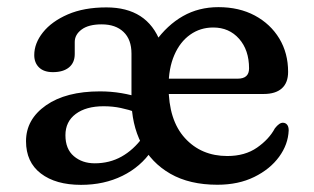

<svg xmlns="http://www.w3.org/2000/svg" viewBox="-20 -500 871 532"><path d="M357.3 -188.8Q337.1 -196.1 314.8 -200.8Q292.5 -205.6 267 -205.6Q218.5 -205.6 189.9 -184.3Q161.3 -163 161.3 -125.4Q161.3 -87 184.6 -67.3Q207.8 -47.5 242.5 -47.5Q283.5 -47.5 316.6 -66Q349.6 -84.4 375.3 -119.2L400.5 -83Q370 -37.8 319.2 -12.8Q268.4 12.2 204.6 12.2Q134.3 12.2 93.2 -19.3Q52.1 -50.7 52.1 -108.8Q52.1 -169.3 107.4 -208.1Q162.8 -246.8 256.8 -246.8Q287.6 -246.8 316.6 -241.9Q345.7 -237 366.9 -229ZM778.3 -300.8Q778.3 -270.6 760.9 -255.1Q743.5 -239.6 710.7 -239.6H414.3V-282H638.5Q670.1 -282 670.1 -310.4Q670.1 -361.4 642.4 -392.6Q614.8 -423.8 570.9 -423.8Q534.9 -423.8 506.9 -403.9Q478.8 -384 463 -347.4Q447.1 -310.8 447.1 -260.4Q447.1 -167 492.4 -117.4Q537.7 -67.7 609.9 -67.7Q658.7 -67.7 692.1 -90.9Q725.5 -114.1 741.7 -144.5Q754 -160.3 764.1 -159.9Q771.3 -159.7 775.6 -154.4Q779.9 -149 779.9 -138.7Q778.4 -99.9 753.4 -65.6Q728.3 -31.2 684.5 -9.7Q640.7 11.9 582.4 11.9Q505.2 11.9 452 -18.6Q398.9 -49.1 371.6 -102.6Q344.3 -156.1 344.3 -224.8V-351.5Q344.3 -390.6 322.3 -411.5Q300.4 -432.5 261.6 -432.5Q225.5 -432.5 206.3 -418.3Q187.1 -404.1 187.1 -383.7V-350.3Q187.1 -326.3 171.1 -313.2Q155.1 -300.1 126.5 -300.1Q101.7 -300.1 88.3 -313Q74.9 -326 74.9 -347.3Q74.9 -380 99 -410.3Q123.1 -440.6 167.9 -460.1Q212.7 -479.5 274.8 -479.5Q331.3 -479.5 368.8 -455.4Q406.3 -431.2 424.7 -382.5L409.8 -383.7Q443.3 -430.6 487 -455.4Q530.7 -480.2 585.3 -480.2Q642.5 -480.2 686 -457Q729.4 -433.7 753.9 -393.3Q778.3 -352.8 778.3 -300.8Z"/></svg>

Font: Fraunces SuperSoft
Style: Regular
Weight: 900
Version: Version 1.000;[b76b70a41]